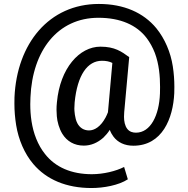

<svg xmlns="http://www.w3.org/2000/svg" viewBox="-20 -716 937 957"><path d="M848.6 -251.5C849.1 -262.2 849.1 -272.9 849.1 -283.2C849.1 -316.4 846.7 -350.6 841.3 -385.3C830.6 -455.1 801.8 -522.9 759.3 -575.2C695.3 -652.8 597.7 -696.3 472.7 -696.3C224.1 -696.3 64 -498.5 52.2 -231C51.8 -220.2 51.8 -209.5 51.8 -199.2C51.8 -164.1 54.7 -128.4 60.5 -92.3C72.3 -20 101.6 49.3 146 101.6C211.9 179.2 310.5 221.2 436 221.2C496.6 221.2 571.8 207.5 617.2 177.7L598.6 116.2C557.6 137.2 495.1 152.3 438 152.3C335.9 152.3 255.9 117.7 204.1 51.3C186.5 29.3 171.9 3.9 160.6 -24.4C137.7 -81.1 130.9 -142.1 130.9 -197.3C130.9 -208.5 131.3 -219.7 131.8 -231C141.6 -463.9 267.6 -627.4 470.7 -627.4C580.1 -627.4 661.6 -591.3 710.9 -526.4C727.5 -504.4 741.2 -479.5 752 -451.7C772.9 -395.5 777.8 -335.9 777.8 -282.7C777.8 -272 777.8 -261.2 777.3 -250C773.4 -141.1 730.5 -54.7 657.7 -54.7C642.6 -54.7 626 -58.6 614.3 -73.7C602.5 -88.9 598.1 -111.8 598.1 -133.8C598.1 -141.1 598.6 -148.4 599.1 -156.7L624 -431.2C585.9 -459 552.2 -483.4 480.5 -483.4C376 -483.4 279.3 -376.5 263.7 -206.1C262.2 -192.9 261.7 -180.7 261.7 -168.9C261.7 -160.6 262.2 -149.9 263.2 -136.7C265.1 -109.9 274.9 -74.7 290.5 -49.3C313.5 -11.7 350.6 9.8 397.5 9.8C433.1 9.8 465.8 -3.9 495.1 -29.8C506.8 -41 517.6 -53.7 527.3 -68.8C531.7 -56.2 538.1 -44.9 545.4 -35.2C566.9 -6.3 601.1 10.3 644.5 10.3C789.1 10.3 842.8 -126.5 848.6 -251.5ZM352.1 -206.1C365.7 -342.3 416 -413.1 488.3 -413.1C508.3 -413.1 525.4 -409.7 540 -402.3L518.1 -156.7C514.6 -147.5 510.7 -138.7 506.3 -130.4C481 -83.5 450.2 -65.9 423.8 -65.9C397 -65.9 377 -79.6 365.2 -102.5C352.5 -126.5 350.6 -166.5 350.6 -175.3C350.6 -185.1 351.1 -195.3 352.1 -206.1Z"/></svg>

Font: Bert Sans Medium
Style: Regular
Weight: 500
Designer: Christian Robertson (Google), Cristiano Sobral
Foundry: Google, Cristiano Sobral
Version: Version 3.101